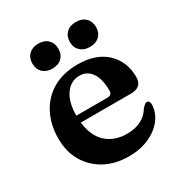

<svg xmlns="http://www.w3.org/2000/svg" viewBox="-160 -780 857 908"><g transform="rotate(-30 268.0 -326.0)"><path d="M500.5 -296.5Q500.5 -240 440 -240H165.5Q174.5 -162.5 218.2 -123.5Q262 -84.5 329.5 -84.5Q420 -84.5 459 -151.5Q475 -168.5 484.5 -168.5Q492.5 -168.5 496.2 -161.2Q500 -154 499.5 -143.5Q497.5 -101.5 469.8 -66Q442 -30.5 394 -9Q346 12.5 284.5 12.5Q211.5 12.5 155.5 -17.2Q99.5 -47 67.5 -100.8Q35.5 -154.5 35.5 -226.5Q35.5 -302.5 66 -361.2Q96.5 -420 153 -453Q209.5 -486 288.5 -486Q389 -486 444.8 -433Q500.5 -380 500.5 -296.5ZM270 -435.5Q223 -435.5 193.2 -394Q163.5 -352.5 163.5 -279H332.5Q358.5 -279 358.5 -302.5Q358.5 -368 334.5 -401.8Q310.5 -435.5 270 -435.5ZM177.5 -528Q145 -528 125.8 -546.5Q106.5 -565 106.5 -595.5Q106.5 -626.5 125.8 -645.2Q145 -664 177.5 -664Q210.5 -664 229.5 -645.2Q248.5 -626.5 248.5 -595.5Q248.5 -565.5 229.5 -546.8Q210.5 -528 177.5 -528ZM382.5 -528Q350 -528 330.5 -546.5Q311 -565 311 -595.5Q311 -626.5 330.5 -645.2Q350 -664 382.5 -664Q415.5 -664 434.8 -645.2Q454 -626.5 454 -595.5Q454 -565.5 434.8 -546.8Q415.5 -528 382.5 -528Z"/></g></svg>

Font: Fraunces 9pt S000 SemiBold
Style: Regular
Weight: 600
Version: Version 1.000; ttfautohint (v1.8.3)